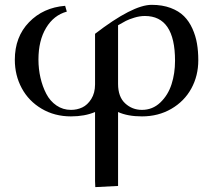

<svg xmlns="http://www.w3.org/2000/svg" viewBox="-20 -476 881 790"><path d="M41 -230Q41 -324.2 99.4 -384.5Q157.7 -444.8 248 -452.1L254.9 -428.2Q201.2 -413.6 169.7 -361.3Q138.2 -309.1 138.2 -231Q138.2 -192.4 146.5 -156.2Q154.8 -120.1 170.4 -90.1Q186 -60.1 212.4 -42Q238.8 -23.9 272 -23.9Q296.9 -23.9 318.4 -33.9Q339.8 -43.9 355.5 -68.6Q371.1 -93.3 371.1 -128.9V-336.9Q525.9 -456.1 604 -456.1Q647.9 -456.1 681.9 -443.4Q715.8 -430.7 737.1 -409.4Q758.3 -388.2 771.7 -358.2Q785.2 -328.1 790.5 -296.6Q795.9 -265.1 795.9 -228Q795.9 -164.1 767.1 -111.6Q738.3 -59.1 684.8 -28.1Q631.3 2.9 564 2.9Q505.4 2.9 465.8 -15.1V289.1L372.1 293.9L371.1 269V-15.1Q328.6 2.9 272 2.9Q204.6 2.9 151.4 -28.6Q98.1 -60.1 69.6 -113Q41 -166 41 -230ZM465.8 -130.9Q465.8 -77.6 494.9 -50.8Q523.9 -23.9 564 -23.9Q607.9 -23.9 639.6 -54.2Q671.4 -84.5 685.8 -129.2Q700.2 -173.8 700.2 -226.1Q700.2 -410.2 576.2 -410.2Q554.7 -410.2 532.5 -403.3Q510.3 -396.5 498 -390.1Q485.8 -383.8 465.8 -372.1Z"/></svg>

Font: Dehuti Alt
Style: Bold
Weight: 700
Version: Version 1.2